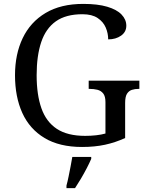

<svg xmlns="http://www.w3.org/2000/svg" viewBox="-20 -744 754 985"><path d="M401 10Q285 10 208.5 -36Q132 -82 94.5 -164.5Q57 -247 57 -358Q57 -466 96.5 -548.5Q136 -631 214 -677.5Q292 -724 407 -724Q481 -724 530 -709.5Q579 -695 603.5 -669.5Q628 -644 628 -612Q628 -580 601 -561Q574 -542 535 -542Q535 -573 522.5 -602.5Q510 -632 481 -651.5Q452 -671 403 -671Q318 -671 266.5 -634.5Q215 -598 191.5 -528Q168 -458 168 -358Q168 -258 192.5 -188.5Q217 -119 271.5 -83Q326 -47 417 -47Q446 -47 473 -50Q500 -53 521 -59V-220Q521 -250 509.5 -264.5Q498 -279 479.5 -283.5Q461 -288 439 -288H435V-330H695V-288H691Q672 -288 656.5 -283Q641 -278 631.5 -263Q622 -248 622 -216V-36Q572 -13 519 -1.5Q466 10 401 10ZM321 208Q327 186 332 161Q337 136 342 110.5Q347 85 351 61H448V71Q439 92 425 119Q411 146 395 173Q379 200 365 221H321Z"/></svg>

Font: Noto Serif Armenian
Style: Regular
Weight: 400
Designer: Monotype Design Team
Foundry: Monotype Imaging Inc.
Version: Version 2.007